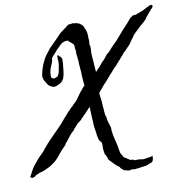

<svg xmlns="http://www.w3.org/2000/svg" viewBox="-113 -828 950 988"><g transform="rotate(-10 361.5 -334.0)"><path d="M748 -737.3Q747.1 -730.5 744.1 -728Q742.2 -726.6 738.3 -721.7Q734.9 -719.2 732.9 -715.8Q730 -711.4 725.6 -708Q723.1 -705.1 720.9 -702.1Q718.8 -699.2 716.3 -696.3Q712.4 -690.9 706.1 -685.5Q703.6 -678.2 700.2 -674.8L691.4 -666Q685.1 -659.7 681.6 -657.2Q679.2 -655.3 676.8 -653.3Q674.3 -651.4 671.9 -649.4Q667.5 -645.5 663.3 -641.4Q659.2 -637.2 655.3 -633.3Q647.5 -625.5 637.7 -617.2Q624 -604.5 621.1 -595.7Q613.3 -587.9 606.4 -576.7Q599.6 -564.9 590.8 -555.7Q585.9 -550.8 583.5 -548.8Q579.6 -545.4 576.2 -541Q572.3 -536.1 568.4 -532.2Q564.5 -528.3 559.6 -525.4Q554.2 -516.6 546.9 -509.3Q539.1 -501.5 534.2 -494.1Q526.4 -489.3 524.4 -482.4Q515.6 -477.1 508.8 -465.8Q497.6 -456.5 489.7 -446.3Q481.9 -435.5 470.7 -425.8Q465.8 -418 457 -409.2Q451.7 -402.8 446.3 -396.7Q440.9 -390.6 435.5 -385.3Q430.2 -379.9 424.8 -373.5Q419.4 -367.2 414.1 -360.4Q411.1 -356.4 407.2 -352.5Q403.3 -348.6 400.4 -343.8Q399.4 -339.8 400.4 -334Q401.4 -326.2 401.4 -324.2Q406.2 -298.3 406.2 -273.4Q407.2 -265.1 407.7 -256.8Q408.2 -248.5 408.7 -240.2Q409.7 -223.1 415 -211.9Q415 -198.2 419.4 -187Q423.3 -176.8 426.8 -163.1Q428.7 -158.7 428.7 -152.8V-141.6Q431.2 -117.7 437.5 -93.8Q440.9 -81.5 443.6 -69.1Q446.3 -56.6 448.2 -43.9Q449.2 -36.1 450.7 -28.8Q452.1 -21.5 455.1 -14.6Q461.9 -6.3 461.9 -4.9Q461.9 -3.9 462.9 -1Q464.8 2.9 470.2 6.8Q475.6 10.7 480.5 12.7Q486.3 17.6 491.7 20Q497.1 22.5 501 25.4Q508.8 22.5 510.7 24.4Q511.7 25.4 515.6 28.3Q521.5 30.3 529.3 29.3Q536.1 28.3 543.9 29.3Q548.8 29.3 553.7 30.8Q559.1 32.2 565.4 32.2L585.9 29.3Q589.8 28.3 593.8 27.8Q597.7 27.3 601.6 26.9Q609.9 25.9 613.3 21.5Q615.2 44.9 605.5 54.7Q601.6 56.2 597.9 57.6Q594.2 59.1 590.3 60.1Q584.5 62 576.2 66.4Q564 68.4 552 70.1Q540 71.8 528.3 73.2Q524.9 73.2 519 74.2Q513.2 75.2 510.7 75.2Q508.8 75.2 504.9 74.2Q501 73.2 499 73.2Q496.6 73.7 494.1 74.2Q491.7 74.7 489.3 75.2Q482.4 76.2 478.5 76.2Q473.1 74.7 470 73.7Q466.8 72.8 465.8 72.3Q463.9 71.8 460.9 72.3Q444.8 64 435.5 48.8Q421.9 40.5 410.2 27.3Q397.9 13.7 386.7 2.9Q384.8 -4.9 381.8 -13.2Q378.9 -21.5 373 -28.3Q371.1 -39.1 369.6 -52.2Q368.2 -65.4 370.1 -79.1Q368.2 -81.1 368.7 -84.5Q369.1 -86.9 368.2 -90.8Q356.4 -100.6 354 -112.3Q351.6 -124 349.6 -133.8Q349.6 -144.5 347.7 -152.3Q345.7 -161.1 344.7 -169.9L342.8 -185.5V-200.2Q341.8 -209.5 341.3 -219.2Q340.8 -229 340.3 -239.3L338.9 -281.2Q333.5 -276.4 328.6 -271Q323.7 -265.6 318.8 -260.3Q314 -254.9 309.1 -249.8Q304.2 -244.6 298.8 -240.2Q295.9 -235.4 291.5 -232.4Q287.1 -229.5 284.2 -223.6Q269.5 -212.9 263.2 -207.5Q256.8 -202.1 252 -194.3Q242.2 -186.5 236.3 -175.8Q224.6 -167 212.9 -151.9L191.4 -124Q187.5 -120.1 185.5 -118.2Q183.6 -116.2 182.6 -111.3Q176.8 -105 172.1 -100.1Q167.5 -95.2 163.6 -91.3Q160.2 -87.9 156.2 -83.5Q152.3 -79.1 148.4 -74.2L128.9 -50.8Q119.6 -39.6 107.4 -30.3Q102.5 -27.3 98.1 -24.4Q93.8 -21.5 88.9 -17.6Q85.4 -15.1 81.5 -13.2Q77.6 -11.2 73.7 -9.3L57.6 -2Q48.3 2.9 37.6 5.4Q27.3 7.3 15.6 12.7Q7.8 15.6 1 21.5Q-5.4 27.3 -15.6 27.3Q-17.1 25.9 -20.5 24.9Q-23.9 23.9 -25.4 22.5Q-19.5 10.7 -13.7 0.5Q-7.8 -9.8 -2 -21.5Q6.8 -33.2 15.6 -44.4Q24.4 -55.7 34.2 -66.4Q39.1 -71.8 44.2 -76.7Q49.3 -81.5 54.2 -86.4Q64.5 -96.2 73.2 -108.4Q78.6 -113.8 84 -121.1Q87.9 -125 89.4 -127.4Q90.8 -129.9 94.7 -133.8Q122.1 -163.1 149.9 -190.4Q176.8 -216.3 203.1 -249Q208 -253.9 213.4 -259.8Q218.8 -265.6 223.6 -272.5Q237.3 -284.7 245.1 -294.9Q249.5 -295.9 251.5 -299.3Q252.9 -301.8 256.8 -305.7Q265.6 -313.5 270 -317.9Q274.4 -322.3 278.3 -327.1Q282.7 -333 287.1 -339.1Q291.5 -345.2 295.9 -351.6Q300.3 -357.9 305.2 -364Q310.1 -370.1 315.4 -376Q318.8 -379.4 322.3 -384.8Q324.2 -387.7 327.1 -389.6Q330.6 -392.1 331.1 -394.5Q332 -399.4 330.1 -408.2L328.6 -427.2Q328.1 -437.5 327.1 -446.3V-459.5Q327.1 -462.9 326.9 -466.1Q326.7 -469.2 326.2 -472.7Q326.2 -477.5 325.2 -485.4Q324.2 -493.2 324.2 -497.1Q323.7 -501 323.5 -504.4Q323.2 -507.8 323.2 -511.2V-525.4Q322.3 -530.3 321.8 -534.9Q321.3 -539.6 320.8 -543.9Q320.3 -548.3 319.8 -553.2Q319.3 -558.1 318.4 -563.5Q320.3 -571.8 318.8 -578.6Q318.4 -582 317.6 -585.4Q316.9 -588.9 316.4 -592.8V-602.5Q316.4 -607.9 314.5 -611.3Q312.5 -614.3 309.6 -616.2Q306.6 -618.2 304.7 -621.1Q297.4 -626.5 293.9 -629.9Q288.1 -637.7 282.2 -637.2Q276.4 -636.7 271.5 -635.7Q259.8 -632.8 251.5 -626Q243.2 -619.1 235.4 -610.4Q231.4 -606.4 229 -604.5Q226.6 -602.5 223.6 -599.6Q217.3 -590.3 214.4 -588.4Q212.4 -586.9 210 -583Q200.2 -574.2 191.4 -561.5Q190.9 -545.4 181.6 -526.4Q172.9 -508.3 169.9 -488.3V-477.5Q168.9 -465.8 170.4 -464.4L173.8 -460.9Q185.1 -454.6 189.9 -458Q195.3 -461.9 201.2 -461.9Q210.9 -473.6 213.9 -488.8Q216.8 -503.9 219.7 -519.5Q220.2 -523.4 220.5 -526.9Q220.7 -530.3 220.7 -533.2V-544.9Q220.7 -549.8 219.7 -558.6Q218.8 -566.4 223.6 -572.3Q226.6 -571.3 227.5 -568.8Q228 -566.9 231.4 -564.5Q236.3 -561.5 239.3 -556.6Q240.2 -554.7 241.2 -552.7Q242.2 -550.8 243.2 -548.8Q243.2 -535.2 241.7 -519Q240.2 -502.9 238.3 -487.3Q236.3 -468.8 231.4 -453.1Q226.6 -437.5 210.9 -426.8Q205.6 -423.8 200.2 -421.4Q194.8 -418.9 189.5 -417Q179.7 -413.1 173.8 -415Q159.2 -418.9 147.5 -429.7Q142.6 -439 134.8 -450.2Q128.4 -459.5 126 -474.6V-482.4Q126 -485.8 127.9 -491.2Q134.3 -524.4 149.4 -553.7Q153.3 -563.5 156.7 -568.8Q160.2 -574.2 165 -581.1Q168 -585 171.1 -589.1Q174.3 -593.3 177.7 -597.7L191.4 -615.2Q208 -631.8 224.6 -648.4Q241.2 -665 256.8 -681.6Q265.1 -687 273.4 -693.8Q282.2 -701.2 291 -707Q296.4 -710.4 301.8 -715.8Q305.2 -717.8 310.5 -717.8Q313.5 -717.8 320.3 -718.8Q322.3 -719.2 324 -719.7Q325.7 -720.2 327.1 -720.7Q330.1 -721.2 332 -717.8Q341.3 -719.7 348.1 -716.8Q354 -714.4 362.3 -711.9Q366.2 -708.5 371.1 -704.6Q376.5 -700.7 378.9 -696.3Q381.3 -693.8 381.8 -689.9Q382.8 -685.5 384.8 -682.6Q388.7 -675.8 390.1 -668.9Q391.1 -665.5 391.8 -661.9Q392.6 -658.2 393.6 -654.3Q392.6 -645.5 394 -642.6Q395.5 -638.2 393.6 -631.8Q395.5 -624 395 -615.7Q394.5 -607.4 393.6 -596.7Q396.5 -590.8 396.5 -584V-569.3Q395.5 -562.5 395.3 -555.9Q395 -549.3 395.5 -542.5Q396 -536.1 396.5 -529.3Q397 -522.5 397.5 -515.6Q398.4 -508.3 398.9 -500.2Q399.4 -492.2 399.9 -483.9Q400.4 -475.6 400.9 -467.8Q401.4 -460 402.3 -453.1Q408.7 -456.5 414.1 -465.8Q422.4 -472.2 427.7 -479.5Q431.2 -483.9 434.6 -488Q438 -492.2 441.4 -496.1Q450.2 -503.9 458 -513.2Q465.8 -522.5 472.7 -532.2Q479.5 -536.1 483.9 -541Q486.8 -544.4 493.2 -550.8Q500 -558.6 507.1 -566.2Q514.2 -573.7 521.5 -580.6Q535.2 -593.3 549.8 -611.3Q558.6 -622.1 567.9 -632.3Q577.1 -642.6 586.9 -653.3Q596.7 -663.1 606 -673.8Q615.2 -684.6 624 -695.3Q629.4 -697.8 631.8 -700.2Q635.3 -703.6 639.6 -706.1Q648.4 -706.1 654.3 -707Q660.2 -708 665 -711.9Q674.3 -711.9 676.8 -715.8Q688.5 -718.3 698.2 -724.1Q707.5 -729.5 719.7 -735.4Q728.5 -739.3 736.3 -742.7Q744.1 -746.1 748 -737.3Z"/></g></svg>

Font: Freehand
Style: Regular
Weight: 400
Designer: Danh Hong
Version: Version 8.001; ttfautohint (v1.8.3)